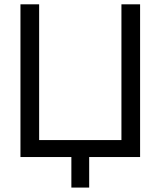

<svg xmlns="http://www.w3.org/2000/svg" viewBox="-20 -723 739 884"><path d="M74.2 0V-703.1H160.2V-78.1H539.1V-703.1H625V0H390.6V140.6H308.6V0Z"/></svg>

Font: 和音 by 宁静之雨，公众号njzyshare
Style: Regular
Weight: 400
Designer: Steve Matteson
Foundry: Ascender Corporation
Version: Version 6.00;June 8, 2018;FontCreator 11.0.0.2388 32-bit